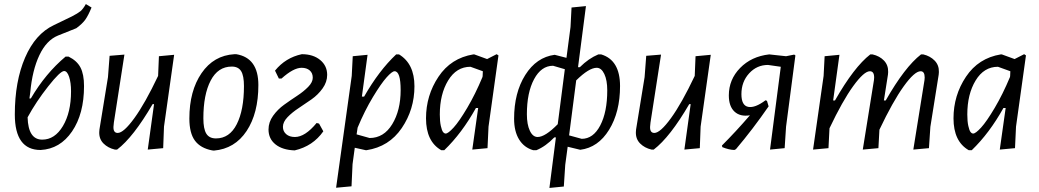

<svg xmlns="http://www.w3.org/2000/svg" viewBox="-20 -733 5118 946"><path d="M180 6Q53 6 53 -169Q53 -332 103.5 -449Q154 -566 245 -609L334 -652Q363 -667 376 -677.5Q389 -688 403 -713L431 -696Q415 -657 400.5 -636.5Q386 -616 356 -594L266 -558Q209 -535 174 -461Q139 -387 129 -277L125 -248H132Q204 -371 303 -454H318Q359 -434 376.5 -400.5Q394 -367 394 -309Q394 -172 335 -85.5Q276 1 180 6ZM296 -383Q277 -383 217.5 -307.5Q158 -232 116 -155Q119 -45 188 -45Q250 -45 290 -112Q330 -179 330 -283Q330 -326 320.5 -354.5Q311 -383 296 -383Z M593 -464 541 -129 539 -108Q538 -78 560 -78Q589 -78 642 -151Q695 -224 759 -359L763 -456L838 -463L788 -109L784 -3L708 4L739 -220H732Q637 -57 557 4H546Q512 -4 490 -26Q468 -48 469 -82L470 -95L512 -353L520 -458Z M1135 -466H1144Q1253 -448 1253 -314Q1253 -175 1195 -87.5Q1137 0 1034 9L1025 8Q968 -3 940.5 -40Q913 -77 913 -149Q913 -285 973 -372.5Q1033 -460 1135 -466ZM1122 -405Q1054 -405 1018 -336Q982 -267 982 -150Q982 -98 996.5 -74.5Q1011 -51 1044 -51Q1111 -51 1146.5 -121Q1182 -191 1182 -309Q1182 -360 1168 -382.5Q1154 -405 1122 -405Z M1432 8Q1372 6 1337.5 -21.5Q1303 -49 1303 -95Q1303 -131 1325.5 -162.5Q1348 -194 1380 -217Q1412 -240 1444 -261Q1476 -282 1498.5 -305Q1521 -328 1521 -350Q1521 -373 1506 -386Q1491 -399 1466 -399Q1426 -399 1367 -346H1354L1335 -385Q1387 -449 1467 -466Q1523 -466 1557.5 -437.5Q1592 -409 1592 -364Q1592 -329 1569.5 -297.5Q1547 -266 1515 -243.5Q1483 -221 1451 -200Q1419 -179 1396.5 -155.5Q1374 -132 1374 -108Q1374 -86 1390 -72Q1406 -58 1433 -58Q1483 -58 1540 -127L1552 -124L1573 -86Q1522 -13 1432 8Z M1791 -463 1763 -257H1774Q1847 -385 1932 -465H1946Q2022 -419 2022 -308Q2022 -194 1959.5 -102Q1897 -10 1786 7H1782L1728 -5L1717 76L1712 185L1636 192L1713 -359L1718 -456ZM1924 -382Q1912 -382 1885 -352Q1858 -322 1817.5 -255Q1777 -188 1742 -104L1737 -71L1801 -53Q1871 -53 1912.5 -121Q1954 -189 1954 -289Q1954 -382 1924 -382Z M2312 -465H2317L2380 -442L2427 -466L2436 -460L2387 -109L2382 -3L2307 4L2336 -201H2325Q2256 -77 2169 7H2154Q2079 -36 2079 -150Q2079 -263 2140.5 -355Q2202 -447 2312 -465ZM2147 -169Q2147 -135 2152 -112.5Q2157 -90 2163 -82.5Q2169 -75 2176 -75Q2188 -75 2215 -104.5Q2242 -134 2282 -201.5Q2322 -269 2357 -353L2358 -358L2359 -382L2298 -404Q2229 -404 2188 -336.5Q2147 -269 2147 -169Z M2607 7Q2562 -6 2537.5 -46Q2513 -86 2513 -148Q2513 -276 2568 -363.5Q2623 -451 2713 -463L2771 -448L2791 -600L2796 -696L2867 -703L2828 -402H2837Q2880 -445 2928 -465H2942Q3035 -437 3035 -309Q3035 -181 2981 -93.5Q2927 -6 2839 5L2777 -10L2765 79L2758 186L2687 193L2719 -56H2711Q2669 -12 2623 7ZM2576 -170Q2576 -120 2590.5 -89Q2605 -58 2629 -58Q2666 -58 2728 -121L2763 -392L2705 -409Q2647 -409 2611.5 -343Q2576 -277 2576 -170ZM2920 -399Q2882 -399 2819 -337L2784 -66L2846 -49Q2903 -49 2937.5 -115Q2972 -181 2972 -288Q2972 -338 2957.5 -368.5Q2943 -399 2920 -399Z M3237 -464 3185 -129 3183 -108Q3182 -78 3204 -78Q3233 -78 3286 -151Q3339 -224 3403 -359L3407 -456L3482 -463L3432 -109L3428 -3L3352 4L3383 -220H3376Q3281 -57 3201 4H3190Q3156 -4 3134 -26Q3112 -48 3113 -82L3114 -95L3156 -353L3164 -458Z M3598 6Q3571 5 3539 -8L3537 -16Q3606 -85 3675 -165Q3627 -157 3599 -183Q3571 -209 3571 -263Q3571 -341 3626.5 -398Q3682 -455 3770 -465L3853 -456L3893 -464L3899 -460L3853 -109L3846 -3L3774 4L3827 -404L3764 -413Q3709 -413 3671 -371.5Q3633 -330 3633 -269Q3633 -213 3666.5 -206.5Q3700 -200 3752 -239L3759 -236L3767 -209Q3689 -96 3606 2Z M4116 -463 4085 -238H4094Q4188 -403 4268 -465H4279Q4314 -457 4335.5 -434.5Q4357 -412 4356 -378L4355 -365L4335 -238H4344Q4438 -403 4518 -465H4529Q4563 -457 4585 -434.5Q4607 -412 4606 -378L4605 -365L4564 -108L4557 -3L4480 4L4535 -338L4536 -351Q4536 -382 4516 -382Q4486 -382 4432.5 -307.5Q4379 -233 4313 -94L4308 -3L4231 4L4286 -338L4287 -351Q4287 -382 4266 -382Q4237 -382 4184 -309Q4131 -236 4067 -101L4062 -3L3986 4L4038 -359L4043 -456Z M4911 -465H4916L4979 -442L5026 -466L5035 -460L4986 -109L4981 -3L4906 4L4935 -201H4924Q4855 -77 4768 7H4753Q4678 -36 4678 -150Q4678 -263 4739.5 -355Q4801 -447 4911 -465ZM4746 -169Q4746 -135 4751 -112.5Q4756 -90 4762 -82.5Q4768 -75 4775 -75Q4787 -75 4814 -104.5Q4841 -134 4881 -201.5Q4921 -269 4956 -353L4957 -358L4958 -382L4897 -404Q4828 -404 4787 -336.5Q4746 -269 4746 -169Z"/></svg>

Font: Alegreya Sans
Style: Italic
Weight: 400
Italic angle: -7°
Designer: Juan Pablo del Peral
Foundry: Huerta Tipografica
Version: Version 2.007